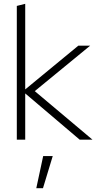

<svg xmlns="http://www.w3.org/2000/svg" viewBox="-20 -731 504 1005"><path d="M68 0V-700L112 -711V-263L390 -492H452L162 -254L464 0H397L112 -242V0ZM170 254 206 86H256L205 254Z"/></svg>

Font: Red Hat Display
Style: Regular
Weight: 300
Designer: Pentagram, MCKL
Foundry: Pentagram, MCKL
Version: Version 1.023